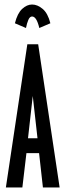

<svg xmlns="http://www.w3.org/2000/svg" viewBox="-20 -830 290 850"><path d="M170 0 153 -152H97L79 0H6L101 -634H149L244 0ZM125 -405 104 -218H146ZM95 -706 46 -727Q57 -771 78 -790.5Q99 -810 122 -810Q146 -810 169 -790.5Q192 -771 203 -727L154 -706Q142 -757 122 -757Q112 -757 105.5 -742Q99 -727 95 -706Z"/></svg>

Font: Inconsolata UltraCondensed Bold
Style: Regular
Weight: 700
Width: 1
Monospace: yes
Designer: Raph Levien, Cyreal, Brenton Simpson
Foundry: Raph Levien, Cyreal, Google
Version: Version 3.001; ttfautohint (v1.8.2.53-6de2)